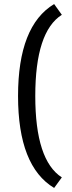

<svg xmlns="http://www.w3.org/2000/svg" viewBox="-20 -803 356 947"><path d="M285 -730Q154 -647 154 -329.5Q154 -12 285 72L247 124Q69 17 69 -329.5Q69 -676 247 -783Z"/></svg>

Font: Ruda
Style: Regular
Weight: 400
Designer: Mariela Monsalve, Angelina Sanchez
Foundry: Mariela Monsalve, Angelina Sanchez
Version: Version 1.002